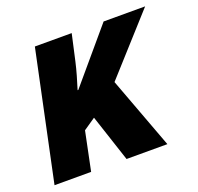

<svg xmlns="http://www.w3.org/2000/svg" viewBox="-102 -659 794 769"><g transform="rotate(-20 295.5 -274.5)"><path d="M5 0H161L195 -165L246 -200L312 0H486L372 -306L591 -549H414L225 -326H222C233 -361 245 -401 253 -437L278 -549H121Z"/></g></svg>

Font: Noto Sans SemiCondensed ExtraBold
Style: Italic
Weight: 800
Width: 4
Italic angle: -12°
Designer: Monotype Design Team
Foundry: Monotype Imaging Inc.
Version: Version 2.013